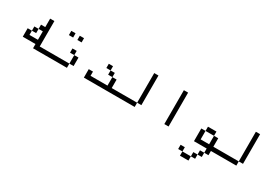

<svg xmlns="http://www.w3.org/2000/svg" viewBox="20 -1540 3461 2454"><g transform="rotate(30 1750.0 -313.0)"><path d="M500 -187.5V-250H375Q375 -250 375 -625H312.5Q312.5 -625 312.5 -500H250V-437.5H187.5V-375H125Q125 -375 125 -250H312.5V-187.5ZM187.5 -312.5V-375H250V-437.5H312.5Q312.5 -437.5 312.5 -312.5Z M687.5 -562.5V-625H625V-562.5ZM812.5 -562.5V-625H750V-562.5ZM812.5 -250H500V-187.5H812.5ZM812.5 -250H875Q875 -250 875 -375H812.5Q812.5 -375 812.5 -250ZM812.5 -375V-437.5H750V-375Z M1500 -187.5V-250H1437.5Q1437.5 -250 1437.5 -375H1375Q1375 -375 1375 -250H1125V-312.5H1062.5Q1062.5 -312.5 1062.5 -187.5ZM1375 -375V-437.5H1312.5V-375ZM1312.5 -437.5V-500H1250V-437.5Z M1812.5 -250H1500V-187.5H1812.5ZM1812.5 -250H1875V-687.5H1812.5Z M2250 -687.5Q2250 -687.5 2250 -187.5H2312.5Q2312.5 -187.5 2312.5 -687.5Z M3000 -187.5V-250H2937.5Q2937.5 -250 2937.5 -375H2875Q2875 -375 2875 -250H2750Q2750 -250 2750 -375H2687.5V-187.5H2875V-125H2812.5V-62.5H2750V0H2625V62.5H2750V0H2812.5V-62.5H2875V-125H2937.5V-187.5ZM2625 0V-62.5H2562.5V0ZM2750 -375H2875V-437.5H2750Z M3312.5 -250H3000V-187.5H3312.5ZM3312.5 -250H3375V-687.5H3312.5Z"/></g></svg>

Font: BFUnifontExMono
Style: Regular
Weight: 500
Version: Version 15.0.06